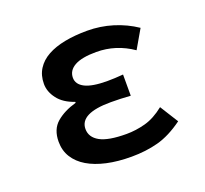

<svg xmlns="http://www.w3.org/2000/svg" viewBox="-96 -616 791 740"><g transform="rotate(-20 300.0 -245.5)"><path d="M325 12Q269 12 224 2Q179 -8 147 -27Q115 -46 97.5 -74Q80 -102 80 -138Q80 -189 111.5 -216Q143 -243 193 -257V-261Q148 -276 125.5 -305.5Q103 -335 103 -367Q103 -402 119.5 -428Q136 -454 166 -470.5Q196 -487 237.5 -495Q279 -503 329 -503Q383 -503 433.5 -487.5Q484 -472 527 -443L483 -367Q415 -414 334 -414Q275 -414 245.5 -397.5Q216 -381 216 -351Q216 -324 245.5 -309Q275 -294 337 -294Q366 -294 402 -297V-210Q360 -213 321 -213Q194 -213 194 -149Q194 -115 228 -96Q262 -77 337 -77Q375 -77 414 -87.5Q453 -98 493 -130L540 -55Q485 -15 434.5 -1.5Q384 12 325 12Z"/></g></svg>

Font: Source Code Pro Semibold
Style: Regular
Weight: 600
Monospace: yes
Designer: Paul D. Hunt, Teo Tuominen
Foundry: Adobe Systems Incorporated
Version: Version 2.030;PS 1.000;hotconv 16.6.51;makeotf.lib2.5.65220